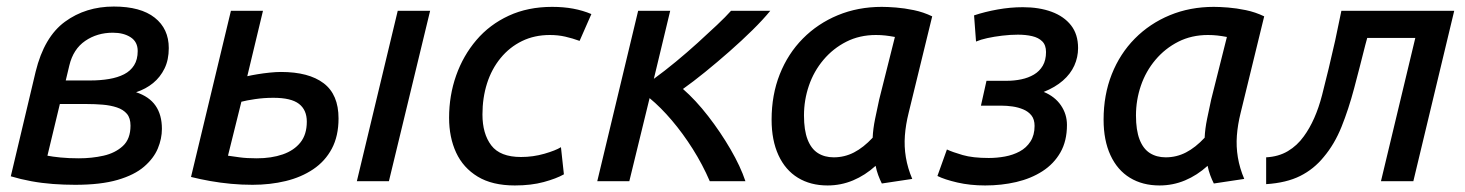

<svg xmlns="http://www.w3.org/2000/svg" viewBox="-20 -554 4480 587"><path d="M210 11Q176 11 142 8.5Q108 6 75.5 0Q43 -6 13 -15L89 -335Q115 -441 178.5 -487.5Q242 -534 328 -534Q410 -534 453 -500Q496 -466 496 -407Q496 -371 483 -344.5Q470 -318 448 -300Q426 -282 396 -272Q436 -259 455.5 -231Q475 -203 475 -160Q475 -130 462.5 -100Q450 -70 420.5 -44.5Q391 -19 339.5 -4Q288 11 210 11ZM221 -70Q261 -70 296.5 -78Q332 -86 355.5 -107.5Q379 -129 379 -170Q379 -193 368 -206Q357 -219 337.5 -225.5Q318 -232 294 -234Q270 -236 244 -236H163L125 -78Q140 -75 165 -72.5Q190 -70 221 -70ZM181 -308H256Q287 -308 313.5 -312.5Q340 -317 359.5 -327Q379 -337 390 -354.5Q401 -372 401 -398Q401 -426 379.5 -440Q358 -454 325 -454Q277 -454 240.5 -429Q204 -404 192 -354Z M752 11Q719 11 686.5 8Q654 5 623 -0.5Q592 -6 564 -13L686 -521H784L736 -321Q749 -324 767 -327Q785 -330 804.5 -332Q824 -334 839 -334Q924 -334 969.5 -299.5Q1015 -265 1015 -192Q1015 -138 994.5 -99.5Q974 -61 937.5 -36.5Q901 -12 853.5 -0.5Q806 11 752 11ZM765 -70Q810 -70 844.5 -82Q879 -94 898.5 -118.5Q918 -143 918 -182Q918 -218 894 -236.5Q870 -255 816 -255Q787 -255 760 -251Q733 -247 718 -243L677 -78Q691 -76 712.5 -73Q734 -70 765 -70ZM1071 0 1196 -521H1295L1169 0Z M1554 13Q1485 13 1440.5 -14Q1396 -41 1374.5 -87.5Q1353 -134 1353 -194Q1353 -262 1374.5 -323Q1396 -384 1436.5 -431.5Q1477 -479 1535.5 -506Q1594 -533 1668 -533Q1703 -533 1732.5 -527.5Q1762 -522 1788 -511L1752 -429Q1730 -437 1708 -442Q1686 -447 1661 -447Q1614 -447 1576 -428.5Q1538 -410 1510.5 -376.5Q1483 -343 1469 -299Q1455 -255 1455 -204Q1455 -145 1482 -109.5Q1509 -74 1573 -74Q1610 -74 1644.5 -84Q1679 -94 1695 -104L1704 -21Q1681 -8 1642.5 2.5Q1604 13 1554 13Z M1806 0 1931 -521H2029L1979 -313Q2012 -337 2046.5 -365.5Q2081 -394 2113 -423Q2145 -452 2172 -477.5Q2199 -503 2215 -521H2335Q2313 -494 2280.5 -462Q2248 -430 2210.5 -397Q2173 -364 2136 -334Q2099 -304 2068 -282Q2107 -248 2145 -199Q2183 -150 2213.5 -97.5Q2244 -45 2259 0H2150Q2128 -51 2098 -98.5Q2068 -146 2034 -186Q2000 -226 1966 -254L1904 0Z M2510 13Q2458 13 2419.5 -10.5Q2381 -34 2360 -79.5Q2339 -125 2339 -188Q2339 -264 2364 -327Q2389 -390 2434.5 -436Q2480 -482 2541.5 -507.5Q2603 -533 2676 -533Q2694 -533 2719.5 -531Q2745 -529 2774 -523Q2803 -517 2830 -504L2758 -209Q2749 -173 2746.5 -139.5Q2744 -106 2749.5 -73Q2755 -40 2769 -7L2676 7Q2670 -5 2665 -18.5Q2660 -32 2657 -47Q2625 -18 2588 -2.5Q2551 13 2510 13ZM2529 -73Q2562 -73 2591 -88Q2620 -103 2648 -133Q2649 -159 2655.5 -191Q2662 -223 2668 -250L2716 -441Q2700 -444 2686.5 -445.5Q2673 -447 2658 -447Q2608 -447 2567.5 -426.5Q2527 -406 2497.5 -371Q2468 -336 2453 -292Q2438 -248 2438 -201Q2438 -156 2449 -127.5Q2460 -99 2480.5 -86Q2501 -73 2529 -73Z M2992 13Q2946 13 2907 4Q2868 -5 2846 -16L2875 -97Q2892 -89 2923 -80Q2954 -71 3003 -71Q3028 -71 3052.5 -75.5Q3077 -80 3097.5 -91Q3118 -102 3130.5 -121.5Q3143 -141 3143 -169Q3143 -189 3133.5 -201Q3124 -213 3108.5 -219.5Q3093 -226 3075.5 -228.5Q3058 -231 3041 -231H2979L2996 -307H3059Q3081 -307 3102.5 -311.5Q3124 -316 3141 -326Q3158 -336 3168 -353Q3178 -370 3178 -395Q3178 -416 3166.5 -427.5Q3155 -439 3135.5 -443.5Q3116 -448 3092 -448Q3069 -448 3044 -445Q3019 -442 2998.5 -437.5Q2978 -433 2964 -427L2958 -507Q2991 -518 3030 -525Q3069 -532 3107 -532Q3157 -532 3195 -518Q3233 -504 3254.5 -476.5Q3276 -449 3276 -407Q3276 -379 3264.5 -353.5Q3253 -328 3229.5 -307.5Q3206 -287 3171 -273Q3205 -259 3223.5 -232Q3242 -205 3242 -172Q3242 -123 3222 -88Q3202 -53 3167 -30.5Q3132 -8 3087 2.5Q3042 13 2992 13Z M3525 13Q3473 13 3434.5 -10.5Q3396 -34 3375 -79.5Q3354 -125 3354 -188Q3354 -264 3379 -327Q3404 -390 3449.5 -436Q3495 -482 3556.5 -507.5Q3618 -533 3691 -533Q3709 -533 3734.5 -531Q3760 -529 3789 -523Q3818 -517 3845 -504L3773 -209Q3764 -173 3761.5 -139.5Q3759 -106 3764.5 -73Q3770 -40 3784 -7L3691 7Q3685 -5 3680 -18.5Q3675 -32 3672 -47Q3640 -18 3603 -2.5Q3566 13 3525 13ZM3544 -73Q3577 -73 3606 -88Q3635 -103 3663 -133Q3664 -159 3670.5 -191Q3677 -223 3683 -250L3731 -441Q3715 -444 3701.5 -445.5Q3688 -447 3673 -447Q3623 -447 3582.5 -426.5Q3542 -406 3512.5 -371Q3483 -336 3468 -292Q3453 -248 3453 -201Q3453 -156 3464 -127.5Q3475 -99 3495.5 -86Q3516 -73 3544 -73Z M3851 9V-73Q3889 -75 3917.5 -92Q3946 -109 3966 -137Q4002 -186 4022 -263.5Q4042 -341 4062 -430L4081 -521H4426L4301 0H4202L4307 -438H4160L4154 -416Q4137 -348 4120 -284Q4103 -220 4081.5 -166.5Q4060 -113 4027 -74Q3997 -37 3955 -16Q3913 5 3851 9Z"/></svg>

Font: Ubuntu Sans Medium
Style: Italic
Weight: 500
Italic angle: -13.5°
Designer: Dalton Maag Ltd
Foundry: Dalton Maag Ltd
Version: Version 1.006